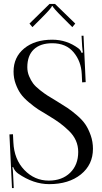

<svg xmlns="http://www.w3.org/2000/svg" viewBox="-20 -929 518 977"><path d="M260 -909 363 -809 348 -791 299 -840Q248 -891 248 -898H244Q244 -890 194 -840L145 -791L130 -809L232 -909ZM28 -245 46 -246 48 -205Q52 -118 104 -64Q156 -10 228 -10Q296 -10 337 -50Q378 -90 378 -156Q378 -187 366 -214Q354 -241 330 -264Q306 -287 283.5 -303.5Q261 -320 226 -341Q192 -361 173.5 -373Q155 -385 127.5 -408Q100 -431 85.5 -451.5Q71 -472 60 -501.5Q49 -531 49 -565Q49 -638 103 -682.5Q157 -727 246 -727Q320 -727 379 -683Q390 -675 395 -660L402 -662Q400 -670 398 -694L395 -747H405L416 -511L398 -510L396 -552Q393 -617 354.5 -663Q316 -709 246 -709Q185 -709 152 -677.5Q119 -646 119 -587Q119 -563 128 -541.5Q137 -520 148.5 -504.5Q160 -489 183.5 -470.5Q207 -452 223 -442Q239 -432 269 -414Q302 -394 323 -380Q344 -366 371.5 -342.5Q399 -319 414.5 -296Q430 -273 441.5 -240.5Q453 -208 453 -172Q453 -91 391.5 -41.5Q330 8 230 8Q150 8 72 -46Q54 -59 47 -79L43 -78Q46 -65 47 -35L50 28H41Z"/></svg>

Font: FoglihtenNo06
Style: Regular
Weight: 500
Designer: gluk (gluksza@wp.pl)
Foundry: gluk (gluksza@wp.pl)
Version: Version 0.76